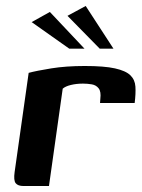

<svg xmlns="http://www.w3.org/2000/svg" viewBox="-20 -623 477 643"><path d="M144 0H59Q40 0 32.5 -9.5Q25 -19 29 -47L76 -379Q102 -386 151.5 -394Q201 -402 264 -402Q329 -402 365 -394Q401 -386 416.5 -371Q432 -356 433.5 -333Q435 -310 431 -278H315L316 -292Q319 -316 310.5 -327Q302 -338 287.5 -340.5Q273 -343 258 -343Q236 -343 217.5 -338.5Q199 -334 190 -326ZM212 -460 86 -549 147 -583 263 -460ZM314 -460 206 -570 267 -603 360 -460Z"/></svg>

Font: Genos Thin SemiBold
Style: Italic
Weight: 600
Italic angle: -8°
Version: Version 1.010